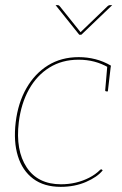

<svg xmlns="http://www.w3.org/2000/svg" viewBox="-20 -720 475 746"><path d="M216 6Q151 6 109 -25.5Q67 -57 49.5 -113.5Q32 -170 41 -245Q50 -320 82.5 -377Q115 -434 166.5 -466Q218 -498 286 -498Q319 -498 350.5 -490Q382 -482 411 -465L410 -458H401Q375 -473 346.5 -480.5Q318 -488 285 -488Q221 -488 172 -457.5Q123 -427 92.5 -372.5Q62 -318 53 -245Q40 -136 83.5 -70Q127 -4 217 -4Q247 -4 274.5 -10.5Q302 -17 326.5 -29.5Q351 -42 369 -60Q374 -64 377 -60L379 -58Q358 -32 314 -13Q270 6 216 6ZM397 -465 410 -459 399 -365H393Q390 -365 389 -367.5Q388 -370 389 -372ZM416 -700 296 -585H288L196 -700H205Q209 -700 212 -696L293 -595L398 -696Q399 -697 401.5 -698.5Q404 -700 407 -700Z"/></svg>

Font: Aleo Thin
Style: Italic
Weight: 250
Italic angle: -7°
Designer: Alessio Laiso
Foundry: Alessio Laiso
Version: Version 2.001;gftools[0.9.29]